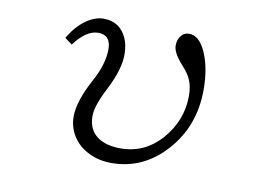

<svg xmlns="http://www.w3.org/2000/svg" viewBox="-66 -666 1132 791"><g transform="rotate(10 500.0 -270.0)"><path d="M166 -455.1Q196.3 -506.3 234.9 -533.7Q272.5 -560.1 308.6 -560.1Q375.5 -560.1 404.3 -499Q418 -469.2 418 -428.7Q418 -366.2 372.1 -277.3Q332 -199.7 332 -157.7Q332 -99.6 373 -70.8Q408.2 -45.9 468.3 -45.9Q568.8 -45.9 637.7 -123Q709 -204.1 709 -307.6Q709 -346.2 696.8 -374.5Q687 -397.5 662.1 -424.8Q619.1 -472.2 619.1 -502.4Q619.1 -529.8 634.3 -546.4Q646.5 -560.1 666 -560.1Q708 -560.1 735.4 -499Q764.2 -435.1 764.2 -343.3Q764.2 -191.4 669.9 -85.9Q575.7 20 441.9 20Q389.6 20 347.2 -1Q302.7 -22.5 278.3 -62Q255.9 -98.6 255.9 -142.1Q255.9 -206.1 309.1 -304.2Q349.1 -377.9 349.1 -439Q349.1 -499 296.4 -499Q246.1 -499 196.8 -432.1Z"/></g></svg>

Font: BIZ UDPMincho
Style: Regular
Weight: 400
Designer: TypeBank Co., Ltd.
Foundry: Morisawa Inc.
Version: Version 1.06